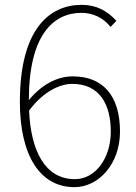

<svg xmlns="http://www.w3.org/2000/svg" viewBox="-20 -759 561 792"><path d="M278 -413C392 -413 437 -327 437 -216C437 -107 374 -20 289 -20C165 -20 107 -138 100 -303C159 -382 227 -413 278 -413ZM287 13C388 13 475 -84 475 -216C475 -365 404 -444 280 -444C213 -444 149 -407 99 -346C99 -613 199 -706 316 -706C362 -706 405 -687 436 -648L460 -673C424 -713 379 -739 317 -739C183 -739 62 -638 62 -339C62 -116 146 13 287 13Z"/></svg>

Font: Source Han Sans JP ExtraLight
Style: Regular
Weight: 250
Designer: Ryoko NISHIZUKA 西塚涼子 (kana, bopomofo & ideographs); Paul D. Hunt (Latin, Greek & Cyrillic); Sandoll Communications 산돌커뮤니
Foundry: Adobe
Version: Version 2.001;hotconv 1.0.107;makeotfexe 2.5.65593